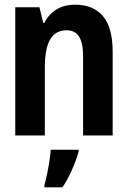

<svg xmlns="http://www.w3.org/2000/svg" viewBox="-20 -577 540 818"><path d="M45 0V-546H148L164 -480H169Q188 -517 221 -537Q254 -557 301 -557Q377 -557 418.5 -508.5Q460 -460 460 -356V0H334V-337Q334 -395 316.5 -421.5Q299 -448 264 -448Q217 -448 194 -409.5Q171 -371 171 -289V0ZM169 212Q174 195 180 167Q186 139 190.5 110Q195 81 196 61H315V69Q305 105 286.5 147Q268 189 246 221H169Z"/></svg>

Font: Noto Sans Mono ExtraCondensed
Style: Bold
Weight: 700
Width: 2
Designer: Monotype Design Team
Foundry: Monotype Imaging Inc.
Version: Version 2.014